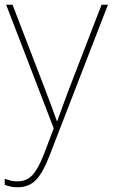

<svg xmlns="http://www.w3.org/2000/svg" viewBox="-26 -548 476 811"><path d="M0 -528H27L164 -172Q182 -124 194.5 -91Q207 -58 214 -37H216Q224 -59 235.5 -91Q247 -123 264 -168L403 -528H430L181 115Q156 180 126.5 211.5Q97 243 48 243Q21 243 -6 233V207Q8 212 20 215Q32 218 48 218Q86 218 110.5 192Q135 166 160 102L201 -6Z"/></svg>

Font: Noto Sans Gujarati Thin
Style: Regular
Weight: 100
Designer: Jelle Bosma - Monotype Design Team, Universal Thirst
Foundry: Monotype Imaging Inc.
Version: Version 2.106; ttfautohint (v1.8.4.7-5d5b)